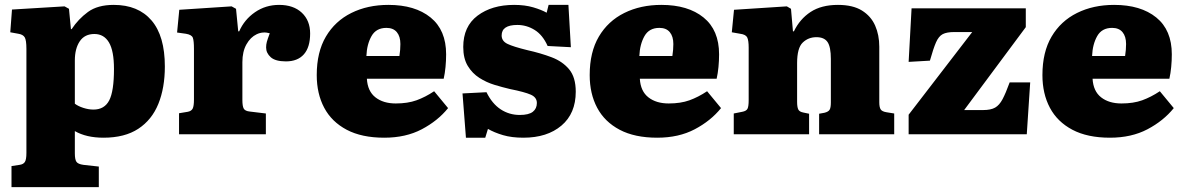

<svg xmlns="http://www.w3.org/2000/svg" viewBox="-20 -549 4844 785"><path d="M27 216V130L60 125Q75 123 81.5 113.5Q88 104 88 76V-349Q88 -385 81 -396.5Q74 -408 55 -411L22 -417L29 -510L244 -523L262 -513L270 -430H273Q300 -471 339.5 -500Q379 -529 445 -529Q545 -529 599.5 -465.5Q654 -402 654 -277Q654 -190 627.5 -124.5Q601 -59 545.5 -22.5Q490 14 403 14Q333 14 286 -13V78Q286 103 292.5 112.5Q299 122 321 125L384 132V216ZM362 -101Q407 -101 426.5 -138.5Q446 -176 446 -267Q446 -341 425.5 -375.5Q405 -410 366 -410Q326 -410 306 -380Q286 -350 286 -302V-125Q299 -115 320.5 -108Q342 -101 362 -101Z M712 0V-86L748 -92Q763 -95 768 -105.5Q773 -116 773 -142V-349Q773 -382 768.5 -394.5Q764 -407 740 -411L704 -416L713 -509L927 -523L945 -513L954 -421H958Q979 -469 1022.5 -499Q1066 -529 1121 -529Q1180 -529 1214 -497Q1248 -465 1248 -412Q1248 -356 1222.5 -327Q1197 -298 1149 -298Q1106 -298 1087 -315Q1068 -332 1068 -355Q1068 -367 1071 -378Q1074 -389 1083 -413Q1055 -421 1029.5 -409Q1004 -397 987.5 -367.5Q971 -338 971 -295V-140Q971 -115 976.5 -105Q982 -95 1001 -93L1067 -85V0Z M1551 14Q1459 14 1397.5 -18.5Q1336 -51 1305.5 -108.5Q1275 -166 1275 -242Q1275 -336 1312.5 -399.5Q1350 -463 1416.5 -496Q1483 -529 1568 -529Q1677 -529 1740.5 -477.5Q1804 -426 1804 -327Q1804 -301 1801.5 -275Q1799 -249 1794 -227H1480Q1483 -176 1515 -151Q1547 -126 1598 -126Q1647 -126 1683 -139Q1719 -152 1755 -176L1812 -107Q1770 -55 1704.5 -20.5Q1639 14 1551 14ZM1478 -320H1613Q1615 -333 1616 -345Q1617 -357 1617 -369Q1617 -400 1602.5 -417.5Q1588 -435 1560 -435Q1518 -435 1499 -401.5Q1480 -368 1478 -320Z M1885 14 1871 -167 1969 -172Q1992 -125 2027 -102Q2062 -79 2105 -79Q2142 -79 2158.5 -92Q2175 -105 2175 -128Q2175 -151 2150 -162Q2125 -173 2065 -185Q2035 -192 2002 -202Q1969 -212 1940 -230.5Q1911 -249 1892.5 -279.5Q1874 -310 1874 -357Q1874 -441 1932.5 -485Q1991 -529 2082 -529Q2126 -529 2160 -519Q2194 -509 2215 -497L2223 -529H2304L2314 -356L2219 -361Q2199 -406 2166 -426.5Q2133 -447 2095 -447Q2031 -447 2031 -404Q2031 -381 2055 -369.5Q2079 -358 2136 -344Q2190 -332 2235 -315Q2280 -298 2307 -265.5Q2334 -233 2334 -174Q2334 -85 2275.5 -35.5Q2217 14 2120 14Q2072 14 2036.5 3.5Q2001 -7 1975 -22L1964 14Z M2667 14Q2575 14 2513.5 -18.5Q2452 -51 2421.5 -108.5Q2391 -166 2391 -242Q2391 -336 2428.5 -399.5Q2466 -463 2532.5 -496Q2599 -529 2684 -529Q2793 -529 2856.5 -477.5Q2920 -426 2920 -327Q2920 -301 2917.5 -275Q2915 -249 2910 -227H2596Q2599 -176 2631 -151Q2663 -126 2714 -126Q2763 -126 2799 -139Q2835 -152 2871 -176L2928 -107Q2886 -55 2820.5 -20.5Q2755 14 2667 14ZM2594 -320H2729Q2731 -333 2732 -345Q2733 -357 2733 -369Q2733 -400 2718.5 -417.5Q2704 -435 2676 -435Q2634 -435 2615 -401.5Q2596 -368 2594 -320Z M2980 0V-85L3015 -92Q3031 -95 3036 -104Q3041 -113 3041 -140V-354Q3041 -384 3035 -396Q3029 -408 3006 -411L2972 -417L2981 -509L3197 -523L3214 -513L3222 -421H3226Q3250 -471 3294 -500Q3338 -529 3406 -529Q3467 -529 3504 -506Q3541 -483 3558 -444.5Q3575 -406 3575 -358V-131Q3575 -111 3580.5 -102Q3586 -93 3605 -90L3636 -85V0H3329V-84L3351 -88Q3367 -92 3372 -100.5Q3377 -109 3377 -130V-308Q3377 -357 3363.5 -377Q3350 -397 3318 -397Q3285 -397 3262 -375Q3239 -353 3239 -291V-133Q3239 -112 3243.5 -102Q3248 -92 3264 -89L3288 -84V0Z M3695 0V-80L3955 -418H3882Q3851 -418 3834.5 -409.5Q3818 -401 3807 -376Q3796 -351 3782 -301L3695 -296L3707 -515H4174V-438L3922 -99H3999Q4031 -99 4048.5 -109Q4066 -119 4079 -143.5Q4092 -168 4108 -212H4192L4178 0Z M4518 14Q4426 14 4364.5 -18.5Q4303 -51 4272.5 -108.5Q4242 -166 4242 -242Q4242 -336 4279.5 -399.5Q4317 -463 4383.5 -496Q4450 -529 4535 -529Q4644 -529 4707.5 -477.5Q4771 -426 4771 -327Q4771 -301 4768.5 -275Q4766 -249 4761 -227H4447Q4450 -176 4482 -151Q4514 -126 4565 -126Q4614 -126 4650 -139Q4686 -152 4722 -176L4779 -107Q4737 -55 4671.5 -20.5Q4606 14 4518 14ZM4445 -320H4580Q4582 -333 4583 -345Q4584 -357 4584 -369Q4584 -400 4569.5 -417.5Q4555 -435 4527 -435Q4485 -435 4466 -401.5Q4447 -368 4445 -320Z"/></svg>

Font: Literata 12pt ExtraBold
Style: Regular
Weight: 800
Designer: Latin by Veronika Burian and Jose Scaglione. Greek by Irene Vlachou. Cyrillic by Vera Evstafieva.
Foundry: TypeTogether
Version: Version 3.002